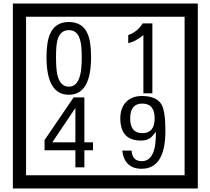

<svg xmlns="http://www.w3.org/2000/svg" viewBox="-20 -980 1195 1090"><path d="M1103 90H53V-960H1103ZM1028 15V-885H128V15ZM497 -656Q497 -442 371 -442Q244 -442 244 -656Q244 -744 265 -789Q294 -855 371 -855Q448 -855 477 -789Q497 -745 497 -656ZM444 -656Q444 -723 435 -752Q420 -809 371 -809Q322 -809 306 -752Q298 -723 298 -656Q298 -587 306 -553Q322 -488 371 -488Q419 -488 435 -554Q444 -587 444 -656ZM845 -450H794V-781Q748 -743 708 -735V-781Q759 -798 790 -847H845ZM508 -127H459V-30H408V-127H233V-185L398 -427H459V-172H508ZM408 -172V-367L277 -172ZM919 -238Q919 -22 784 -22Q687 -22 674 -125H727Q731 -65 785 -65Q868 -65 865 -232Q844 -205 834 -197Q814 -182 780 -182Q663 -182 663 -308Q663 -366 695.5 -400.5Q728 -435 786 -435Q870 -435 898 -385Q919 -346 919 -238ZM858 -308Q858 -392 788 -392Q719 -392 719 -308Q719 -224 788 -224Q858 -224 858 -308Z"/></svg>

Font: Unicode BMP Fallback SIL
Style: Regular
Weight: 400
Foundry: NRSI, SIL International
Version: Version 5.1 Based on Unicode 5.1